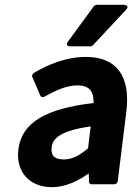

<svg xmlns="http://www.w3.org/2000/svg" viewBox="-20 -752 563 796"><path d="M56 -132C45 -39 103 24 195 24C251 24 302 -1 348 -33L349 2C349 8 354 12 360 12H454C459 12 467 8 468 0L504 -291C521 -432 467 -516 336 -516C255 -516 180 -485 121 -450C116 -447 111 -439 114 -433L147 -356C150 -349 158 -348 164 -351C210 -377 256 -398 301 -398C355 -398 369 -368 368 -325C173 -302 70 -246 56 -132ZM194 -141C198 -178 230 -210 356 -228L345 -137C309 -107 279 -91 245 -91C208 -91 190 -105 194 -141ZM502 -711C520 -730 495 -732 495 -732H381C377 -732 372 -730 369 -726L262 -580C247 -560 270 -560 270 -560H356C360 -560 363 -562 366 -565Z"/></svg>

Font: Falling Sky
Style: BdObl
Weight: 700
Designer: Paul D. Hunt
Foundry: Adobe Systems Incorporated
Version: Version 1.02